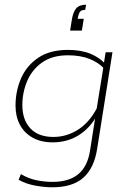

<svg xmlns="http://www.w3.org/2000/svg" viewBox="-20 -615 560 816"><path d="M202 181Q170 181 130.5 174Q91 167 59 149L69 125Q101 144 135 151Q169 158 203 158Q274 158 313.5 124.5Q353 91 363 23L384 -111Q357 -67 314 -40Q266 -10 204 -10Q154 -10 118.5 -30Q83 -50 64.5 -85Q46 -120 46 -166Q46 -228 69.5 -282Q93 -336 142.5 -369.5Q192 -403 269 -403Q325 -403 366 -386Q402 -370 422 -349L429 -393H458L393 17Q380 100 334 140.5Q288 181 202 181ZM207 -33Q265 -33 315 -66Q361 -97 391 -154L419 -327Q398 -349 362 -364Q323 -380 269 -380Q202 -380 159 -349.5Q116 -319 95.5 -270.5Q75 -222 75 -168Q75 -106 109 -69.5Q143 -33 207 -33ZM346 -595 342 -573Q326 -573 320 -565Q314 -557 310 -535H336L328 -485H278L285 -529Q290 -563 303.5 -579Q317 -595 346 -595Z"/></svg>

Font: Rokkitt SemiBold Thin
Style: Italic
Weight: 250
Italic angle: -9°
Version: Version 3.103